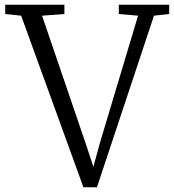

<svg xmlns="http://www.w3.org/2000/svg" viewBox="-20 -778 732 808"><path d="M2 -719V-758H251V-719L157 -712L341 -173L373 -76L400 -175L561 -712L480 -719V-758H692V-719L628 -712L388 10H331L69 -712Z"/></svg>

Font: Martel Light
Style: Regular
Weight: 300
Designer: Dan Reynolds
Foundry: Dan Reynolds
Version: Version 1.001; ttfautohint (v1.1) -l 5 -r 5 -G 72 -x 0 -D la